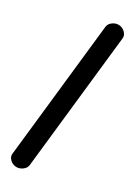

<svg xmlns="http://www.w3.org/2000/svg" viewBox="-115 -706 626 880"><g transform="rotate(15 197.5 -265.5)"><path d="M19 56 280 -616Q286 -632 304.5 -639Q323 -646 340 -640Q357 -634 366.5 -617.5Q376 -601 370 -586L109 86Q103 101 84.5 108Q66 115 49 109Q32 103 22.5 87Q13 71 19 56Z"/></g></svg>

Font: Hoogli
Style: Bold
Weight: 700
Designer: Anand Singh Naorem
Foundry: Brand New Type
Version: Version 1.00 b007